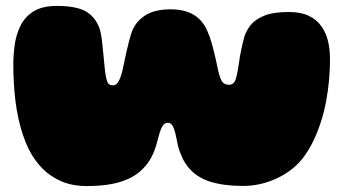

<svg xmlns="http://www.w3.org/2000/svg" viewBox="-20 -635 1160 649"><path d="M273 -6Q226.5 -6 189 -21.5Q151.5 -37 123.8 -65Q96 -93 77.5 -130Q66 -153.5 57.2 -179.8Q48.5 -206 42.2 -234.8Q36 -263.5 32.2 -293.8Q28.5 -324 26.8 -354.8Q25 -385.5 25 -416.5Q25 -447.5 29.5 -481.8Q34 -516 48.5 -546.5Q63 -577 92.5 -596Q122 -615 172.5 -615Q250 -615 282 -588.5Q314 -562 321.5 -519Q323 -510.5 324.5 -498.8Q326 -487 327.2 -473.5Q328.5 -460 330 -445.5Q331.5 -431 332.8 -417.2Q334 -403.5 335.5 -391Q338 -371.5 342.5 -359Q347 -346.5 361.5 -346.5Q374.5 -346.5 382.5 -363Q390.5 -379.5 395.5 -404Q398.5 -418 401.8 -433.5Q405 -449 408.5 -464.5Q412 -480 415.8 -494.2Q419.5 -508.5 423 -520Q435 -558.5 467.8 -581Q500.5 -603.5 556.5 -603.5Q589 -603.5 612.8 -595.2Q636.5 -587 653.5 -570.8Q670.5 -554.5 681 -530Q685 -521 689 -509.8Q693 -498.5 696.5 -486Q700 -473.5 703.2 -460.2Q706.5 -447 709.5 -433.8Q712.5 -420.5 715 -408Q720.5 -379.5 728 -364Q735.5 -348.5 754 -348.5Q770 -348.5 775.8 -364.8Q781.5 -381 785 -405Q786.5 -414 788 -424.8Q789.5 -435.5 791.5 -446.8Q793.5 -458 796 -469.5Q798.5 -481 801 -491.5Q803.5 -502 806 -511Q812.5 -531.5 827.5 -550.5Q842.5 -569.5 873.2 -582Q904 -594.5 956.5 -594.5Q996.5 -594.5 1023.2 -581.8Q1050 -569 1066 -546.8Q1082 -524.5 1088.8 -495.8Q1095.5 -467 1095.5 -435Q1095.5 -400 1092.2 -364.2Q1089 -328.5 1082.5 -293.5Q1076 -258.5 1065.5 -225.5Q1055 -192.5 1041 -162.5Q1027 -132.5 1008.5 -107Q976 -61.5 919.5 -34Q863 -6.5 801.5 -6.5Q736.5 -6.5 690.2 -21Q644 -35.5 616 -70Q610.5 -77 605.5 -84.8Q600.5 -92.5 596.5 -101.2Q592.5 -110 588.8 -119.8Q585 -129.5 582.2 -140Q579.5 -150.5 577.5 -162Q573.5 -185.5 566.8 -202.8Q560 -220 547.5 -220Q534 -220 526.5 -203.8Q519 -187.5 513 -162.5Q506.5 -135.5 496.8 -113.8Q487 -92 473 -75.5Q452 -50 422.8 -34.8Q393.5 -19.5 356.2 -12.8Q319 -6 273 -6Z"/></svg>

Font: Gluten Thin Black
Style: Regular
Weight: 900
Version: Version 1.300